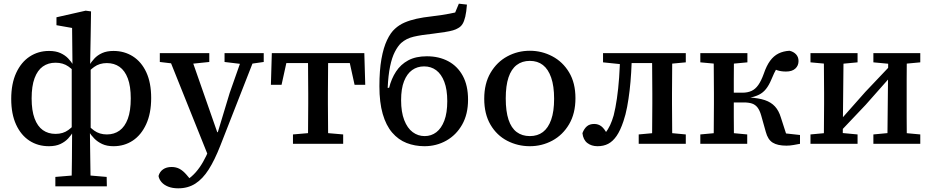

<svg xmlns="http://www.w3.org/2000/svg" viewBox="-20 -782 5063 1044"><path d="M281 231V180L401 170H443L560 180L561 231ZM369 231Q370 164 371 93.5Q372 23 372 -55L370 -59V-430L374 -436L372 -630L287 -645V-688L446 -724L475 -720L473 -590L470 -422L473 -420V-66L469 -57Q470 20 471 92Q472 164 473 231ZM246 13Q186 13 140 -17Q94 -47 67.5 -104.5Q41 -162 41 -244Q41 -327 68 -385.5Q95 -444 141.5 -474.5Q188 -505 247 -505Q283 -505 308.5 -493.5Q334 -482 351 -464Q368 -446 379 -427L409 -413L408 -365Q381 -400 352 -420.5Q323 -441 282 -441Q242 -441 213 -420.5Q184 -400 168 -357Q152 -314 152 -247Q152 -181 168 -138Q184 -95 213 -74.5Q242 -54 282 -54Q323 -54 351.5 -75Q380 -96 408 -130L409 -67H379Q368 -48 351 -29.5Q334 -11 308.5 1Q283 13 246 13ZM597 13Q561 13 535.5 1Q510 -11 492.5 -29Q475 -47 464 -65H434L435 -128Q463 -93 492 -72Q521 -51 561 -51Q601 -51 630 -72Q659 -93 675 -136Q691 -179 691 -247Q691 -313 675 -355.5Q659 -398 630 -418.5Q601 -439 561 -439Q521 -439 492 -418Q463 -397 435 -362L434 -411L464 -425Q476 -445 493 -463.5Q510 -482 535.5 -493.5Q561 -505 597 -505Q656 -505 702.5 -475.5Q749 -446 775.5 -389Q802 -332 802 -249Q802 -166 775 -107Q748 -48 702 -17.5Q656 13 597 13Z M949 242Q918 242 895 233Q872 224 858.5 208.5Q845 193 842 175Q848 152 866.5 139Q885 126 913 126Q938 126 957 136.5Q976 147 994 168L1021 200L990 207L996 197Q1023 179 1044.5 154.5Q1066 130 1084 98.5Q1102 67 1117 30L1135 -15L1151 -19L1229 -277L1305 -493H1375L1178 10Q1147 89 1114.5 140Q1082 191 1042 216.5Q1002 242 949 242ZM1115 73 888 -493H1011L1161 -64L1183 -54ZM849 -445V-493H1118V-445L1002 -433H950ZM1201 -445V-493H1414V-445L1330 -433H1301Z M1453 -321 1458 -493H1961L1966 -321H1908L1873 -480L1922 -439H1497L1546 -480L1511 -321ZM1573 0V-51L1689 -61H1730L1846 -51V0ZM1654 0Q1655 -30 1655 -67.5Q1655 -105 1655.5 -144Q1656 -183 1656 -218V-275Q1656 -310 1655.5 -349Q1655 -388 1655 -426Q1655 -464 1654 -493H1765Q1764 -464 1764 -426Q1764 -388 1763.5 -349Q1763 -310 1763 -275V-218Q1763 -183 1763.5 -144Q1764 -105 1764 -67.5Q1764 -30 1765 0Z M2288 13Q2236 13 2191 -4.5Q2146 -22 2112.5 -61Q2079 -100 2061 -162.5Q2043 -225 2043 -313Q2043 -399 2054 -461Q2065 -523 2084.5 -564Q2104 -605 2128 -626Q2151 -647 2180 -659.5Q2209 -672 2245 -680Q2281 -688 2327 -693Q2359 -697 2382.5 -700.5Q2406 -704 2423.5 -707.5Q2441 -711 2455 -714L2475 -762L2519 -757Q2516 -717 2510 -691.5Q2504 -666 2495 -651.5Q2486 -637 2471 -629Q2460 -622 2443 -617Q2426 -612 2400 -608Q2374 -604 2336 -599Q2270 -592 2229.5 -582.5Q2189 -573 2161 -548Q2143 -531 2127 -500Q2111 -469 2101 -420.5Q2091 -372 2088 -304L2096 -305Q2108 -354 2133.5 -393Q2159 -432 2200 -454Q2241 -476 2301 -476Q2367 -476 2417.5 -449Q2468 -422 2496.5 -369.5Q2525 -317 2525 -240Q2525 -161 2493 -104.5Q2461 -48 2407 -17.5Q2353 13 2288 13ZM2289 -42Q2325 -42 2352.5 -63Q2380 -84 2396 -126Q2412 -168 2412 -232Q2412 -295 2396 -337Q2380 -379 2352 -400Q2324 -421 2286 -421Q2249 -421 2221 -401Q2193 -381 2177 -340.5Q2161 -300 2161 -237Q2161 -173 2178 -129Q2195 -85 2224 -63.5Q2253 -42 2289 -42Z M2861 13Q2795 13 2738 -16.5Q2681 -46 2647 -104Q2613 -162 2613 -245Q2613 -328 2647.5 -386.5Q2682 -445 2738.5 -475.5Q2795 -506 2861 -506Q2926 -506 2983 -476Q3040 -446 3074.5 -388.5Q3109 -331 3109 -248Q3109 -165 3074.5 -106.5Q3040 -48 2983.5 -17.5Q2927 13 2861 13ZM2861 -42Q2903 -42 2932 -64Q2961 -86 2977 -131Q2993 -176 2993 -245Q2993 -314 2977 -360Q2961 -406 2932 -428.5Q2903 -451 2861 -451Q2819 -451 2789.5 -428.5Q2760 -406 2745 -361Q2730 -316 2730 -247Q2730 -177 2745 -131.5Q2760 -86 2789.5 -64Q2819 -42 2861 -42Z M3229 13Q3196 13 3173.5 -4.5Q3151 -22 3147 -58Q3156 -82 3171 -95Q3186 -108 3211 -108Q3233 -108 3249.5 -95.5Q3266 -83 3281 -54L3272 -52H3275L3269 -55Q3287 -79 3297.5 -101.5Q3308 -124 3317 -155Q3327 -195 3334.5 -246.5Q3342 -298 3346.5 -360Q3351 -422 3352 -493H3416Q3415 -439 3412 -388Q3409 -337 3403.5 -290Q3398 -243 3390 -200.5Q3382 -158 3370 -123Q3353 -72 3332.5 -42.5Q3312 -13 3287 0Q3262 13 3229 13ZM3259 -443V-493H3371V-433H3356ZM3374 -439V-493H3560V-439ZM3453 0V-51L3562 -61H3602L3709 -51V0ZM3525 0Q3526 -31 3526 -68Q3526 -105 3526.5 -144Q3527 -183 3527 -218V-275Q3527 -310 3526.5 -349Q3526 -388 3526 -426Q3526 -464 3525 -493H3636Q3635 -464 3635 -426Q3635 -388 3634.5 -349Q3634 -310 3634 -275V-218Q3634 -183 3634.5 -144Q3635 -105 3635 -68Q3635 -31 3636 0ZM3584 -433V-493H3709V-443L3602 -433Z M3788 0V-51L3897 -61H3937L4043 -51V0ZM3788 -443V-493H4044V-443L3937 -433H3897ZM3860 0Q3861 -31 3861 -68Q3861 -105 3861.5 -144Q3862 -183 3862 -218V-275Q3862 -310 3861.5 -349Q3861 -388 3861 -426Q3861 -464 3860 -493H3971Q3971 -464 3970.5 -426Q3970 -388 3970 -348Q3970 -308 3970 -271V-224Q3970 -187 3970 -146.5Q3970 -106 3970.5 -68.5Q3971 -31 3971 0ZM4144 -65 4119 -154Q4111 -182 4099 -197.5Q4087 -213 4069 -219Q4051 -225 4024 -225H3936V-278H4017Q4045 -278 4066 -287.5Q4087 -297 4103 -319.5Q4119 -342 4133 -381Q4148 -425 4167.5 -451.5Q4187 -478 4213 -491Q4239 -504 4273 -506Q4295 -501 4308.5 -486.5Q4322 -472 4322 -450Q4322 -425 4304.5 -409Q4287 -393 4254 -393Q4227 -393 4206 -400Q4185 -407 4165 -419L4229 -450Q4216 -432 4203 -410Q4190 -388 4174 -349Q4161 -318 4145 -298Q4129 -278 4107 -267Q4085 -256 4053 -250V-252Q4105 -249 4139 -237.5Q4173 -226 4194 -203Q4215 -180 4226 -143L4269 -10L4193 -63L4330 -48V0Q4314 3 4294.5 6.5Q4275 10 4256 10Q4208 10 4181.5 -6.5Q4155 -23 4144 -65Z M4387 0V-51L4495 -61H4536L4643 -51V0ZM4729 0V-51L4835 -61H4876L4984 -51V0ZM4459 0Q4460 -30 4460 -67.5Q4460 -105 4460.5 -144Q4461 -183 4461 -218V-275Q4461 -310 4460.5 -349Q4460 -388 4460 -426Q4460 -464 4459 -493H4567L4562 0ZM4541 -58 4519 -116H4538L4685 -282L4832 -437L4851 -377H4833L4687 -212ZM4805 0 4810 -493H4911Q4911 -464 4910.5 -426Q4910 -388 4910 -349Q4910 -310 4910 -275V-218Q4910 -183 4910 -144Q4910 -105 4910.5 -67.5Q4911 -30 4911 0ZM4387 -443V-493H4643V-443L4537 -433H4496ZM4729 -443V-493H4984V-443L4877 -433H4836Z"/></svg>

Font: Source Serif 4 Medium
Style: Regular
Weight: 500
Designer: Frank Grießhammer
Foundry: Adobe Systems Incorporated
Version: Version 4.004;hotconv 1.0.116;makeotfexe 2.5.65601